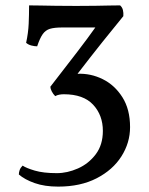

<svg xmlns="http://www.w3.org/2000/svg" viewBox="-20 -522 553 713"><path d="M196 171Q146 171 109 158Q72 145 50 126Q50 118 53 109.5Q56 101 64 93Q77 102 109 111.5Q141 121 191 121Q230 121 269.5 103.5Q309 86 335.5 51Q362 16 362 -36Q362 -94 326 -133Q290 -172 217 -172Q209 -172 200.5 -170.5Q192 -169 185 -165Q177 -173 172 -183Q167 -193 167 -200Q226 -276 267 -329.5Q308 -383 334 -420H212Q182 -420 165.5 -415Q149 -410 138.5 -395Q128 -380 118 -350Q108 -350 96.5 -353Q85 -356 77 -363Q85 -400 86.5 -433.5Q88 -467 88 -502Q104 -502 129 -501.5Q154 -501 187 -500.5Q220 -500 263 -500Q304 -500 334 -500.5Q364 -501 386 -501.5Q408 -502 426 -502Q434 -495 436.5 -484.5Q439 -474 438 -462Q405 -422 361.5 -367.5Q318 -313 268 -248Q317 -250 361.5 -228Q406 -206 434.5 -161Q463 -116 463 -50Q463 8 431 58.5Q399 109 339 140Q279 171 196 171Z"/></svg>

Font: Vollkorn
Style: Regular
Weight: 400
Designer: Friedrich Althausen
Foundry: Friedrich Althausen
Version: Version 4.104